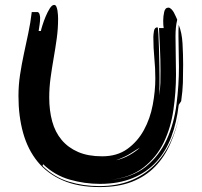

<svg xmlns="http://www.w3.org/2000/svg" viewBox="-20 -724 819 780"><path d="M700 -644Q696 -628 694.5 -611Q693 -594 693 -576Q693 -537 694 -496.5Q695 -456 695 -421Q695 -350 684.5 -277.5Q674 -205 645 -145Q616 -85 563 -43.5Q510 -2 426 7Q517 -2 572 -46.5Q627 -91 657 -156.5Q687 -222 697 -300Q707 -378 707 -453Q707 -484 706 -515Q705 -546 705 -577V-600Q705 -612 706 -623Q719 -592 721.5 -547Q724 -502 724 -462Q724 -420 723 -387.5Q722 -355 716 -313L706 -298Q698 -227 676 -168Q654 -109 615 -66.5Q576 -24 519 -0.5Q462 23 386 23Q323 23 262.5 5.5Q202 -12 155 -57L153 -50Q200 -4 259.5 14Q319 32 383 32Q455 32 510 10Q565 -12 605.5 -51.5Q646 -91 672 -146Q697 -199 711 -264Q697 -197 673 -143Q649 -87 610 -47Q571 -7 516 14.5Q461 36 385 36Q298 36 235.5 9Q173 -18 133 -67Q93 -116 74 -184Q55 -252 55 -334Q55 -378 61.5 -420.5Q68 -463 77 -505Q86 -547 95 -589.5Q104 -632 109 -675H133Q139 -673 141 -665Q143 -657 143 -652Q143 -638 141 -625Q139 -612 137 -598H146Q147 -604 152.5 -621.5Q158 -639 165.5 -657Q173 -675 182 -689.5Q191 -704 200 -704Q206 -704 209 -697Q212 -690 213.5 -681Q215 -672 215.5 -662.5Q216 -653 216 -648Q216 -607 210.5 -567.5Q205 -528 198 -488Q191 -448 185.5 -408Q180 -368 180 -328Q180 -275 192 -231Q204 -187 230.5 -155.5Q257 -124 297.5 -106.5Q338 -89 395 -89Q456 -89 497.5 -119Q539 -149 564.5 -195.5Q590 -242 600.5 -298Q611 -354 611 -405Q611 -447 607 -488Q603 -529 603 -571V-574Q603 -583 605.5 -598Q608 -613 620 -613Q622 -613 623.5 -585.5Q625 -558 626 -523Q627 -488 627.5 -456Q628 -424 628 -415V-375Q628 -356 626 -336Q631 -362 631.5 -387Q632 -412 632 -438Q632 -481 630 -524L626 -610H645Q643 -620 643 -640Q643 -658 647 -675.5Q651 -693 664 -693Q670 -693 676 -687Q682 -681 686.5 -673Q691 -665 694.5 -656.5Q698 -648 700 -644ZM548 -124Q534 -116 511 -101Q488 -86 451 -73Q465 -76 479.5 -81.5Q494 -87 507 -94.5Q520 -102 531 -110Q542 -118 548 -124Z"/></svg>

Font: Finger Paint
Style: Regular
Weight: 400
Designer: Ralph du Carrois
Foundry: Ralph du Carrois
Version: Version 1.001